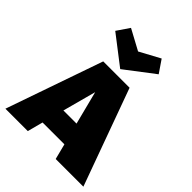

<svg xmlns="http://www.w3.org/2000/svg" viewBox="-253 -1084 1231 1231"><g transform="rotate(45 362.5 -468.0)"><path d="M438 -106H240L212 0H9L238 -658H477L716 0H465ZM399 -255 341 -482 280 -255ZM548 -851 350 -700 154 -851 212 -936 351 -861 490 -936Z"/></g></svg>

Font: Ysabeau Black
Style: Regular
Weight: 900
Designer: Christian Thalmann (Catharsis Fonts)
Version: Version 0.003